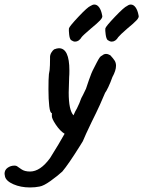

<svg xmlns="http://www.w3.org/2000/svg" viewBox="-88 -612 630 844"><path d="M422 -323Q422 -302 406 -273Q398 -250 388.5 -230Q379 -210 374 -204L351 -151Q336 -118 314 -74Q287 -18 276 9L263 30Q213 110 186 142Q164 162 134 183.5Q104 205 86 208Q67 212 44 212Q3 212 -29 198Q-61 184 -66 164L-68 152Q-68 135 -54.5 125.5Q-41 116 -25 116Q-15 116 -10 121Q-8 122 6 132Q20 142 44 142Q89 142 132 83Q174 16 196 -24Q176 -36 157 -64.5Q138 -93 140 -104V-115Q132 -115 128.5 -145Q125 -175 125 -219Q125 -267 127 -286Q131 -302 131.5 -325.5Q132 -349 132 -356Q131 -370 137.5 -380.5Q144 -391 150 -395Q163 -400 171 -400Q217 -400 217 -302Q217 -283 216 -273Q214 -225 214 -205Q214 -128 235 -105Q244 -126 250 -135Q264 -164 266 -172Q268 -179 277 -195L290 -222Q292 -228 303 -260.5Q314 -293 325 -313Q329 -321 337 -336.5Q345 -352 350 -359Q355 -366 361 -368Q369 -375 378 -375Q387 -375 397 -369Q410 -355 416 -345.5Q422 -336 422 -323ZM215 -487Q217 -496 257 -538.5Q297 -581 310 -586Q319 -592 327 -592Q339 -592 348 -579.5Q357 -567 361 -545Q365 -536 351.5 -522Q338 -508 311 -486Q276 -456 271 -449Q259 -429 242 -429Q234 -429 224 -436Q218 -442 216 -460.5Q214 -479 215 -487ZM375 -487Q377 -496 417.5 -538.5Q458 -581 471 -586Q479 -592 487 -592Q499 -592 508 -579.5Q517 -567 521 -545Q525 -536 511.5 -522Q498 -508 471 -486Q440 -459 432 -449Q420 -429 403 -429Q395 -429 385 -436Q379 -442 376.5 -460.5Q374 -479 375 -487Z"/></svg>

Font: Caveat
Style: Bold
Weight: 700
Designer: Pablo Impallari
Foundry: Pablo Impallari
Version: Version 1.500; ttfautohint (v1.6)